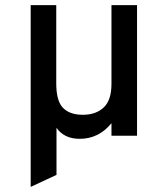

<svg xmlns="http://www.w3.org/2000/svg" viewBox="-20 -531 656 751"><path d="M416 -49Q366 12 292 12Q231 12 201 -31V153L100 200V-511H200V-205Q200 -136 226.5 -109Q253 -82 304 -82Q355 -82 385.5 -110.5Q416 -139 416 -203V-511H516V0H416Z"/></svg>

Font: Overpass Mono Light
Style: Bold
Weight: 600
Monospace: yes
Designer: Delve Withrington, Dave Bailey
Foundry: Delve Fonts
Version: Version 1.000;DELV;Overpass